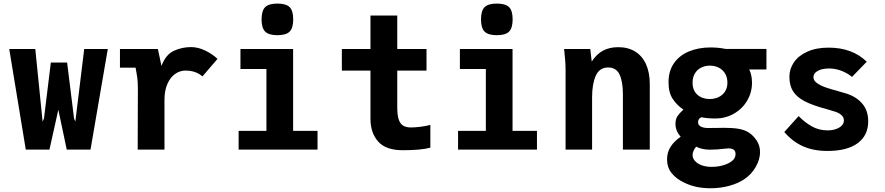

<svg xmlns="http://www.w3.org/2000/svg" viewBox="-20 -818 4840 1050"><path d="M30.5 -550H173L213 -153L220.5 -170L258 -476H347L385 -170L392 -153L440.5 -550H569.5L475 0H345L299 -218L250.5 0H121Z M734 -332Q734 -367 731.2 -388.8Q728.5 -410.5 721.5 -448H636V-550H843.5L863 -457.5Q886.5 -520 931 -540.2Q975.5 -560.5 1024.5 -560.5Q1062.5 -560.5 1101.8 -541.8Q1141 -523 1169.5 -496L1087 -400Q1051.5 -432 994 -432Q964 -432 937.8 -413.8Q911.5 -395.5 895.5 -359.2Q879.5 -323 879.5 -272V0H733Z M1295 -550H1583V-102.5H1716.5V0H1285V-102.5H1437V-440.5H1295ZM1410.5 -712Q1410.5 -759.5 1430.2 -779Q1450 -798.5 1497 -798.5Q1544.5 -798.5 1564 -779Q1583.5 -759.5 1583.5 -712Q1583.5 -665 1564 -645.2Q1544.5 -625.5 1497 -625.5Q1450 -625.5 1430.2 -645.2Q1410.5 -665 1410.5 -712Z M2006 -168.5V-432H1849.5V-550H2006V-733H2152.5V-550H2312.5V-432H2152.5V-231Q2152.5 -189.5 2160.2 -165.5Q2168 -141.5 2184.2 -131.2Q2200.5 -121 2227 -121Q2250.5 -121 2280.2 -124.8Q2310 -128.5 2333.5 -135V-10.5Q2283 3.5 2182.5 3.5Q2090 3.5 2048 -44Q2006 -91.5 2006 -168.5Z M2495 -550H2783V-102.5H2916.5V0H2485V-102.5H2637V-440.5H2495ZM2610.5 -712Q2610.5 -759.5 2630.2 -779Q2650 -798.5 2697 -798.5Q2744.5 -798.5 2764 -779Q2783.5 -759.5 2783.5 -712Q2783.5 -665 2764 -645.2Q2744.5 -625.5 2697 -625.5Q2650 -625.5 2630.2 -645.2Q2610.5 -665 2610.5 -712Z M3065 -550H3208L3216 -481.5Q3243 -522.5 3278 -541.2Q3313 -560 3361.5 -560Q3415 -560 3453.8 -536Q3492.5 -512 3513 -466.5Q3533.5 -421 3533.5 -357.5V0H3386.5V-303.5Q3386.5 -370.5 3368.5 -409.8Q3350.5 -449 3305.5 -449Q3258.5 -449 3238.2 -404Q3218 -359 3218 -285V0H3073V-430.5Q3073 -461 3071 -486.8Q3069 -512.5 3065 -550Z M3719 179.5Q3678.5 160 3653.2 129Q3628 98 3628 54Q3628 14.5 3647.2 -15.2Q3666.5 -45 3702.5 -70.5Q3674 -101.5 3674 -140.5Q3674 -166.5 3685.2 -183.2Q3696.5 -200 3717.5 -218.5Q3683.5 -241 3659.8 -275.8Q3636 -310.5 3636 -368Q3636 -430 3666 -472.8Q3696 -515.5 3748.2 -537Q3800.5 -558.5 3866 -558.5Q3909 -558.5 3948 -550.5H4171.5V-438H4077.5Q4092.5 -407 4092.5 -365Q4092.5 -313 4066.5 -268.2Q4040.5 -223.5 3994.2 -196.8Q3948 -170 3891 -170Q3847.5 -170 3815.5 -177Q3806 -172.5 3801.8 -165.8Q3797.5 -159 3797.5 -148.5Q3797.5 -135 3811.8 -126.5Q3826 -118 3852 -118L3908.5 -118.5L3941 -119Q3988.5 -119 4019.5 -113.5Q4050.5 -108 4073 -94.5Q4100 -77.5 4118.2 -49.2Q4136.5 -21 4136.5 13.5Q4136.5 53 4113.5 93.8Q4090.5 134.5 4052 161Q4018 184.5 3969 198Q3920 211.5 3866 211.5Q3824 211.5 3788.2 203.8Q3752.5 196 3719 179.5ZM3975.5 68Q3990 58.5 3996.2 47.8Q4002.5 37 4002.5 24Q4002.5 -6.5 3963.5 -6.5Q3954 -6.5 3939 -4.5Q3904 0.5 3862 0.5Q3819.5 0.5 3787 -16Q3777.5 -4.5 3772.5 7.5Q3767.5 19.5 3767.5 29.5Q3767.5 47 3780.5 62Q3793.5 77 3817.2 85.8Q3841 94.5 3871 94.5Q3902 94.5 3929 87.5Q3956 80.5 3975.5 68ZM3958 -366Q3958 -395 3945.2 -416Q3932.5 -437 3910.8 -448Q3889 -459 3862 -459Q3835.5 -459 3814 -448Q3792.5 -437 3780 -416Q3767.5 -395 3767.5 -366Q3767.5 -323.5 3793.8 -300Q3820 -276.5 3861 -276.5Q3888 -276.5 3910 -287Q3932 -297.5 3945 -317.5Q3958 -337.5 3958 -366Z M4269 -96 4347.5 -183Q4383 -147 4421.2 -126Q4459.5 -105 4507 -105Q4543 -105 4569 -120Q4595 -135 4595 -159.5Q4595 -176.5 4582.2 -188Q4569.5 -199.5 4551.8 -205.8Q4534 -212 4502 -221Q4425.5 -241 4381.2 -264Q4337 -287 4317 -319Q4297 -351 4297 -398Q4297 -440.5 4321.5 -476.8Q4346 -513 4394.5 -535.2Q4443 -557.5 4511.5 -557.5Q4641 -557.5 4720 -480.5L4639.5 -397.5Q4612.5 -419.5 4579.8 -431.5Q4547 -443.5 4515 -443.5Q4475 -443.5 4451.8 -430.2Q4428.5 -417 4428.5 -396Q4428.5 -377.5 4448 -363.5Q4467.5 -349.5 4495.2 -340Q4523 -330.5 4565.5 -319Q4601 -309 4613 -305Q4666 -287 4697 -249.5Q4728 -212 4728 -154.5Q4728 -77.5 4670.5 -35Q4613 7.5 4505 7.5Q4429 7.5 4372 -17.8Q4315 -43 4269 -96Z"/></svg>

Font: JuliaMono ExtraBold
Style: Regular
Weight: 800
Monospace: yes
Designer: cormullion
Foundry: corm
Version: Version 0.055; ttfautohint (v1.8.4)